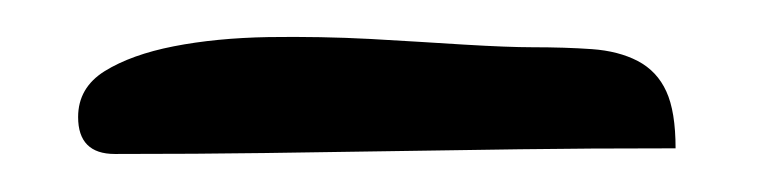

<svg xmlns="http://www.w3.org/2000/svg" viewBox="-20 -530 408 102"><path d="M21.5 -467.8Q21.5 -483.4 35.6 -492.2Q49.8 -501 72.3 -505.4Q94.7 -509.8 122.6 -510.3Q150.4 -510.7 176.8 -509.3Q203.1 -507.8 226.6 -506.3Q250 -504.9 262.7 -504.9Q280.3 -504.9 294.4 -503.9Q308.6 -502.9 318.8 -497.6Q329.1 -492.2 334 -481.4Q338.9 -470.7 338.9 -451.2Q291 -451.2 255.9 -450.7Q220.7 -450.2 188 -449.7Q155.3 -449.2 120.6 -448.7Q85.9 -448.2 41 -448.2Q21.5 -448.2 21.5 -467.8Z"/></svg>

Font: Swanky and Moo Moo Cyrillic
Style: Regular
Weight: 400
Designer: Kimberly Geswein; Denis Ignatov
Foundry: Kimberly Geswein; Denis Ignatov
Version: Version 1.003 June 27, 2018